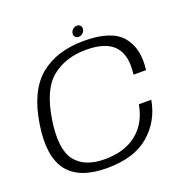

<svg xmlns="http://www.w3.org/2000/svg" viewBox="-136 -899 1009 1031"><g transform="rotate(-20 369.0 -383.0)"><path d="M304 4.5Q145.5 4.5 80.5 -80Q15.5 -164.5 42.5 -338.5Q70 -520 165.5 -600.2Q261 -680.5 419.5 -680.5Q575.5 -680.5 635.2 -610Q695 -539.5 679 -418.5H607.5Q622 -525.5 574.2 -578.5Q526.5 -631.5 412.5 -631.5Q296.5 -631.5 217.8 -568.8Q139 -506 113.5 -338.5Q89.5 -179.5 141.2 -112Q193 -44.5 309 -44.5Q423 -44.5 493 -101.5Q563 -158.5 580 -259.5H651Q631.5 -144.5 545.5 -70Q459.5 4.5 304 4.5ZM401.5 -710Q388.5 -710 381 -718.8Q373.5 -727.5 376 -740.5Q378 -752.5 388.2 -761.2Q398.5 -770 411.5 -770Q423.5 -770 431 -761.2Q438.5 -752.5 436 -740.5Q434 -727.5 423.8 -718.8Q413.5 -710 401.5 -710Z"/></g></svg>

Font: Anybody ExtraExpanded Light
Style: Italic
Weight: 300
Width: 8
Italic angle: -10°
Designer: Tyler Finck
Foundry: Etcetera Type Company
Version: Version 1.010; ttfautohint (v1.8.3) -l 8 -r 50 -G 200 -x 14 